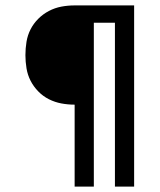

<svg xmlns="http://www.w3.org/2000/svg" viewBox="-20 -690 590 710"><path d="M256 0V-303Q231 -303 207 -307.5Q183 -312 161 -323Q139 -334 121.5 -352Q104 -370 93 -391.5Q82 -413 78 -437.5Q74 -462 74 -486Q74 -511 78 -535.5Q82 -560 93 -581.5Q104 -603 121.5 -620.5Q139 -638 161 -649.5Q183 -661 207 -665.5Q231 -670 256 -670H476V0H405V-606H327V0Z"/></svg>

Font: Lode Term
Style: Regular
Weight: 400
Monospace: yes
Designer: Belleve Invis
Foundry: Belleve Invis
Version: Version 29.2.0